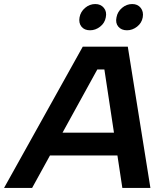

<svg xmlns="http://www.w3.org/2000/svg" viewBox="-63 -931 821 951"><path d="M454 -587H419L96 0H-43L347 -700H570L682 0H543ZM163 -274H571L548 -161H141ZM383 -781Q355 -781 340.5 -799Q326 -817 331 -845Q336 -873 358.5 -892Q381 -911 409 -911Q436 -911 451.5 -892Q467 -873 461 -845Q456 -817 433 -799Q410 -781 383 -781ZM566 -781Q538 -781 523 -799Q508 -817 514 -845Q519 -873 541.5 -892Q564 -911 592 -911Q619 -911 634 -892Q649 -873 644 -845Q639 -817 616 -799Q593 -781 566 -781Z"/></svg>

Font: Albert Sans
Style: Bold Italic
Weight: 700
Italic angle: -11.25°
Designer: Andreas Rasmussen
Foundry: a.Foundry
Version: Version 1.025